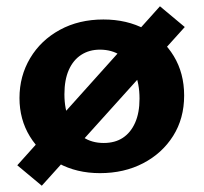

<svg xmlns="http://www.w3.org/2000/svg" viewBox="-20 -543 649 611"><path d="M298 8Q224 8 166 -23.5Q108 -55 75 -109Q42 -163 42 -231Q42 -301 76 -358Q110 -415 170.5 -448Q231 -481 309 -481Q384 -481 442 -450Q500 -419 533 -364.5Q566 -310 566 -239Q566 -166 531 -110.5Q496 -55 435.5 -23.5Q375 8 298 8ZM310 -88Q346 -88 371 -104.5Q396 -121 410 -152.5Q424 -184 424 -229Q424 -278 408 -313Q392 -348 364 -366.5Q336 -385 298 -385Q264 -385 238.5 -368.5Q213 -352 199 -320.5Q185 -289 185 -243Q185 -195 201 -160Q217 -125 244.5 -106.5Q272 -88 310 -88ZM113 48 35 -17 489 -523 568 -457Z"/></svg>

Font: Ysabeau SC ExtraBold
Style: Regular
Weight: 800
Designer: Christian Thalmann (Catharsis Fonts)
Version: Version 2.001;gftools[0.9.30]; featfreeze: smcp